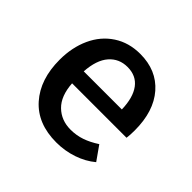

<svg xmlns="http://www.w3.org/2000/svg" viewBox="-137 -701 873 873"><g transform="rotate(45 300.0 -264.5)"><path d="M326 -74Q363 -74 396.5 -85.5Q430 -97 465 -120L513 -52Q476 -21 426 -4Q376 13 321 13Q200 13 133 -62.5Q66 -138 66 -264Q66 -343 95 -406.5Q124 -470 179 -506Q234 -542 307 -542Q412 -542 473.5 -471.5Q535 -401 535 -278Q535 -248 532 -228H182Q187 -151 226.5 -112.5Q266 -74 326 -74ZM181 -304H426Q424 -379 394 -419Q364 -459 308 -459Q254 -459 220 -420Q186 -381 181 -304Z"/></g></svg>

Font: Fira Mono Medium
Style: Regular
Weight: 500
Designer: Carrois Corporate & Edenspiekermann AG
Foundry: Carrois Corporate GbR & Edenspiekermann AG
Version: Version 3.206